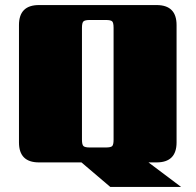

<svg xmlns="http://www.w3.org/2000/svg" viewBox="-20 -642 776 759"><path d="M304 -532V-90Q304 -70 310 -64.5Q316 -59 335 -59H398Q418 -59 423.5 -64.5Q429 -70 429 -90V-532Q429 -552 423.5 -557.5Q418 -563 398 -563H335Q316 -563 310 -557.5Q304 -552 304 -532ZM134 0Q55 0 55 -79V-543Q55 -622 134 -622H599Q678 -622 678 -543V-79Q678 0 599 0H567L696 97H416L302 0Z"/></svg>

Font: Sarpanch Black
Style: Regular
Weight: 900
Designer: Manushi Parikh (Devanagari and Latin), Jyotish Sonowal (Devanagari)
Foundry: Indian Type Foundry
Version: Version 2.004;PS 1.0;hotconv 1.0.78;makeotf.lib2.5.61930; tt